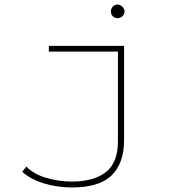

<svg xmlns="http://www.w3.org/2000/svg" viewBox="-20 -651 790 845"><path d="M297 174Q232 174 173 156Q114 138 78 105L96 82Q127 115 183 131.5Q239 148 296 148Q393 148 446 106.5Q499 65 499 -28V-424H195V-449H526V-32Q526 66 472 120Q418 174 297 174ZM497 -571Q485 -571 476.5 -579.5Q468 -588 468 -600Q468 -613 476.5 -622Q485 -631 497 -631Q509 -631 518.5 -621.5Q528 -612 528 -600Q528 -588 518.5 -579.5Q509 -571 497 -571Z"/></svg>

Font: Inconsolata ExtraExpanded ExtraLight
Style: Regular
Weight: 200
Width: 8
Monospace: yes
Designer: Raph Levien, Cyreal, Brenton Simpson
Foundry: Raph Levien, Cyreal, Google
Version: Version 3.100; ttfautohint (v1.8.4.7-5d5b)